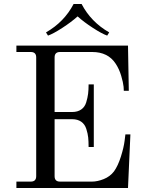

<svg xmlns="http://www.w3.org/2000/svg" viewBox="-20 -940 730 960"><path d="M388 -920Q435 -830 526 -778L516 -762Q490 -771 444.5 -800.5Q399 -830 368 -858Q337 -830 291.5 -800.5Q246 -771 220 -762L210 -778Q301 -830 348 -920ZM62 0V-32H134Q161 -32 161 -59V-653Q161 -680 134 -680H62V-712H620L624 -486H599L598 -506Q596 -527 586 -561Q576 -595 558 -622Q520 -680 441 -680H280Q253 -680 253 -653V-380H341Q368 -380 386 -392.5Q404 -405 411 -428Q418 -451 420.5 -471Q423 -491 423 -518H449V-205H423Q423 -233 421 -252.5Q419 -272 411.5 -295.5Q404 -319 386 -331.5Q368 -344 341 -344H253V-59Q253 -32 280 -32H440Q467 -32 498.5 -44.5Q530 -57 550 -83Q570 -111 584.5 -157Q599 -203 603 -236L607 -268H632L620 0Z"/></svg>

Font: Old Standard TT
Style: Regular
Weight: 400
Designer: Alexey Kryukov <alexios@thessalonica.org.ru>
Version: Version 1.0